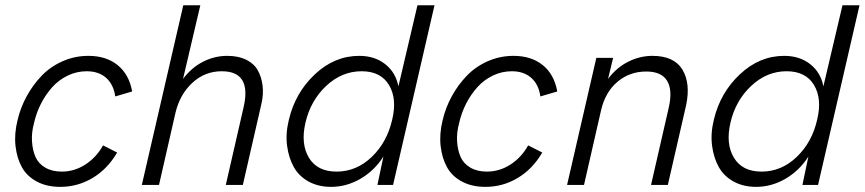

<svg xmlns="http://www.w3.org/2000/svg" viewBox="-20 -710 3319 737"><path d="M211.4 7.3Q159.7 7.3 121.6 -12.9Q83.5 -33.2 64.2 -67.9Q44.9 -102.5 39.6 -149.2Q34.2 -195.8 47.4 -249Q58.6 -296.9 82.3 -340.3Q106 -383.8 139.6 -418.9Q173.3 -454.1 220.2 -474.9Q267.1 -495.6 319.3 -495.6Q387.7 -495.6 431.6 -460Q475.6 -424.3 487.3 -358.9L422.4 -339.8Q416 -385.7 387.5 -411.1Q358.9 -436.5 313 -436.5Q274.4 -436.5 240 -419.9Q205.6 -403.3 180.4 -375.2Q155.3 -347.2 137.2 -311.8Q119.1 -276.4 110.4 -236.8Q100.6 -200.7 102.8 -167Q105 -133.3 116.2 -107.7Q127.4 -82 153.6 -66.7Q179.7 -51.3 217.3 -51.3Q265.6 -51.3 307.9 -78.6Q350.1 -106 375.5 -151.9L429.7 -124.5Q392.6 -61 335.4 -26.9Q278.3 7.3 211.4 7.3Z M524.4 0 683.6 -689.9H749L682.6 -407.2Q715.3 -450.7 759.5 -473.1Q803.7 -495.6 852.1 -495.6Q894.5 -495.6 924.6 -481Q954.6 -466.3 969.2 -440.7Q983.9 -415 988 -380.6Q992.2 -346.2 982.4 -306.6L912.1 0H846.7L914.6 -296.4Q947.8 -436.5 831.1 -436.5Q766.1 -436.5 718 -391.8Q669.9 -347.2 653.3 -275.9L590.3 0Z M1251 7.3Q1202.1 7.3 1165 -12.9Q1127.9 -33.2 1108.2 -68.1Q1088.4 -103 1082 -150.1Q1075.7 -197.3 1088.9 -250.5Q1113.3 -354 1188.7 -424.8Q1264.2 -495.6 1358.9 -495.6Q1418 -495.6 1458.5 -463.9Q1499 -432.1 1509.3 -378.4L1582.5 -689.9H1647.9L1488.8 0H1428.7L1451.7 -108.9Q1416.5 -54.2 1363 -23.4Q1309.6 7.3 1251 7.3ZM1272 -51.3Q1348.1 -51.3 1407 -107.7Q1465.8 -164.1 1485.4 -250.5Q1504.9 -331.1 1473.1 -383.8Q1441.4 -436.5 1368.2 -436.5Q1292 -436.5 1231.9 -380.1Q1171.9 -323.7 1152.3 -238.3Q1133.8 -157.2 1166 -104.2Q1198.2 -51.3 1272 -51.3Z M1843.3 7.3Q1791.5 7.3 1753.4 -12.9Q1715.3 -33.2 1696 -67.9Q1676.8 -102.5 1671.4 -149.2Q1666 -195.8 1679.2 -249Q1690.4 -296.9 1714.1 -340.3Q1737.8 -383.8 1771.5 -418.9Q1805.2 -454.1 1852.1 -474.9Q1898.9 -495.6 1951.2 -495.6Q2019.5 -495.6 2063.5 -460Q2107.4 -424.3 2119.1 -358.9L2054.2 -339.8Q2047.9 -385.7 2019.3 -411.1Q1990.7 -436.5 1944.8 -436.5Q1906.2 -436.5 1871.8 -419.9Q1837.4 -403.3 1812.3 -375.2Q1787.1 -347.2 1769 -311.8Q1751 -276.4 1742.2 -236.8Q1732.4 -200.7 1734.6 -167Q1736.8 -133.3 1748 -107.7Q1759.3 -82 1785.4 -66.7Q1811.5 -51.3 1849.1 -51.3Q1897.5 -51.3 1939.7 -78.6Q1981.9 -106 2007.3 -151.9L2061.5 -124.5Q2024.4 -61 1967.3 -26.9Q1910.2 7.3 1843.3 7.3Z M2156.7 0 2269 -487.8H2333.5L2314 -407.2Q2346.7 -450.7 2391.4 -473.1Q2436 -495.6 2484.4 -495.6Q2567.4 -495.6 2599.4 -442.9Q2631.3 -390.1 2613.8 -306.6L2543.5 0H2479L2546.9 -296.4Q2562.5 -363.8 2540.8 -399.7Q2519 -435.5 2460.9 -435.5Q2397 -435.5 2350.1 -396Q2303.2 -356.4 2287.1 -286.1L2221.7 0Z M2882.3 7.3Q2833.5 7.3 2796.4 -12.9Q2759.3 -33.2 2739.5 -68.1Q2719.7 -103 2713.4 -150.1Q2707 -197.3 2720.2 -250.5Q2744.6 -354 2820.1 -424.8Q2895.5 -495.6 2990.2 -495.6Q3049.3 -495.6 3089.8 -463.9Q3130.4 -432.1 3140.6 -378.4L3213.9 -689.9H3279.3L3120.1 0H3060.1L3083 -108.9Q3047.9 -54.2 2994.4 -23.4Q2940.9 7.3 2882.3 7.3ZM2903.3 -51.3Q2979.5 -51.3 3038.3 -107.7Q3097.2 -164.1 3116.7 -250.5Q3136.2 -331.1 3104.5 -383.8Q3072.8 -436.5 2999.5 -436.5Q2923.3 -436.5 2863.3 -380.1Q2803.2 -323.7 2783.7 -238.3Q2765.1 -157.2 2797.4 -104.2Q2829.6 -51.3 2903.3 -51.3Z"/></svg>

Font: HK Grotesk Legacy
Style: Italic
Weight: 400
Italic angle: -13°
Designer: Alfredo Marco Pradil
Foundry: Hanken Design Co.
Version: Version 2.022;PS 002.022;hotconv 1.0.88;makeotf.lib2.5.64775